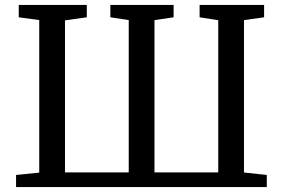

<svg xmlns="http://www.w3.org/2000/svg" viewBox="-20 -763 1154 783"><path d="M45.5 0V-49.5L140 -59V-681L56.5 -692.5V-743H334V-692.5L245 -680V-60H505V-681L430 -692.5V-743H688V-692.5L610 -681V-60H870V-680.5L794 -692.5V-743H1057V-692.5L975 -681V-59.5L1068 -49.5V0Z"/></svg>

Font: Merriweather
Style: Regular
Weight: 400
Designer: Eben Sorkin
Foundry: Eben Sorkin
Version: Version 2.100; ttfautohint (v1.7.19-72a1) -l 8 -r 50 -G 200 